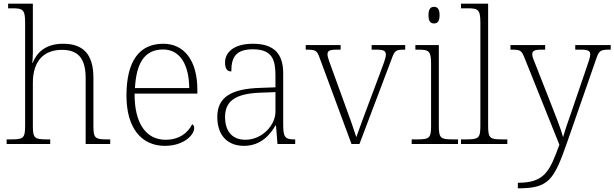

<svg xmlns="http://www.w3.org/2000/svg" viewBox="-20 -780 3328 1040"><path d="M16 0H252V-25H236C169 -25 158 -30 158 -97V-331C158 -452 219 -510 316 -510C406 -510 444 -460 444 -357V0H577V-25H563C496 -25 486 -30 486 -98V-359C486 -489 428 -543 322 -543C224 -543 178 -493 157 -439H155C156 -449 158 -473 158 -494V-760H24V-735H46C102 -735 116 -730 116 -659V-98C116 -30 105 -25 38 -25H16Z M873 10C978 10 1032 -51 1032 -86C1032 -97 1028 -103 1021 -107C998 -61 952 -23 877 -23C775 -23 708 -106 709 -273H1049V-294C1049 -452 978 -543 864 -543C736 -543 665 -451 665 -262C665 -88 745 10 873 10ZM1005 -303H711C718 -432 759 -512 863 -512C957 -512 1004 -427 1005 -303Z M1301 10C1396 10 1445 -54 1472 -100H1475L1483 0H1579V-25H1573C1521 -25 1514 -40 1514 -111V-383C1514 -485 1468 -543 1350 -543C1239 -543 1199 -490 1199 -443C1199 -408 1210 -393 1233 -393C1233 -467 1255 -513 1350 -513C1456 -513 1472 -454 1472 -371V-307L1389 -304C1230 -299 1157 -252 1157 -147C1157 -39 1220 10 1301 10ZM1309 -23C1231 -23 1199 -78 1199 -145C1199 -225 1244 -273 1391 -278L1472 -281V-174C1472 -104 1402 -23 1309 -23Z M1713 -462 1884 0H1927L2100 -457C2118 -507 2123 -511 2171 -511H2175V-536H1993V-511H2019C2061 -511 2070 -503 2070 -484C2070 -464 2056 -431 2035 -374L1972 -206C1940 -121 1919 -62 1910 -37C1899 -73 1873 -147 1852 -203L1778 -407C1768 -434 1754 -469 1754 -485C1754 -503 1762 -511 1803 -511H1825V-536H1636V-511C1691 -511 1697 -508 1713 -462Z M2331 -653C2349 -653 2361 -663 2361 -698C2361 -732 2349 -743 2331 -743C2313 -743 2301 -732 2301 -698C2301 -663 2313 -653 2331 -653ZM2210 0H2461V-25H2435C2368 -25 2357 -30 2357 -98V-536H2230V-511H2245C2301 -511 2315 -506 2315 -435V-97C2315 -30 2304 -25 2237 -25H2210Z M2477 0H2728V-25H2702C2635 -25 2624 -30 2624 -98V-760H2477V-735H2512C2568 -735 2582 -730 2582 -659V-98C2582 -30 2571 -25 2504 -25H2477Z M2785 210V240H2788C2954 240 2981 194 3053 -12L3208 -457C3225 -508 3232 -511 3285 -511H3288V-536H3096V-511H3127C3168 -511 3177 -503 3177 -484C3177 -472 3169 -447 3159 -419L3077 -179C3057 -122 3042 -79 3030 -37C3019 -80 2988 -157 2965 -216L2890 -407C2871 -455 2863 -472 2863 -485C2863 -503 2872 -511 2912 -511H2933V-536H2745V-511H2748C2800 -511 2805 -508 2823 -462L3010 4C2957 149 2930 210 2785 210Z"/></svg>

Font: Noto Serif Ethiopic ExtraLight
Style: Regular
Weight: 200
Designer: Monotype Design Team
Foundry: Monotype Imaging Inc.
Version: Version 2.102